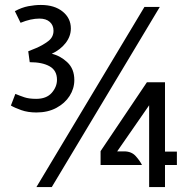

<svg xmlns="http://www.w3.org/2000/svg" viewBox="-20 -755 756 775"><path d="M127 0 563 -727H625L189 0ZM127 -301Q92.5 -301 65.8 -310.5Q39 -320 24 -329L42 -376Q60 -368.5 78.8 -362.2Q97.5 -356 126 -356Q167.5 -356 188.8 -380.2Q210 -404.5 210 -433Q210 -470.5 180.5 -487.2Q151 -504 100 -504L94 -548L126 -561Q153 -572.5 174.5 -588.8Q196 -605 196 -631Q196 -653 181 -666.5Q166 -680 139 -680Q122 -680 102.8 -675.8Q83.5 -671.5 63 -663L40 -710Q68 -725 94.2 -730Q120.5 -735 145 -735Q200 -735 233 -708.2Q266 -681.5 266 -640Q266 -608.5 244.8 -581.2Q223.5 -554 189 -538Q223.5 -530 251.8 -503.5Q280 -477 280 -432Q280 -397.5 261 -367.8Q242 -338 207.5 -319.5Q173 -301 127 -301ZM582 0V-330L453 -144H481Q511 -144 528.2 -124.5Q545.5 -105 553 -89H386V-145L573 -423H646V-143H694V-89H646V0Z"/></svg>

Font: Expletus Sans
Style: Regular
Weight: 400
Designer: Jasper de Waard
Foundry: Designtown
Version: Version 7.500